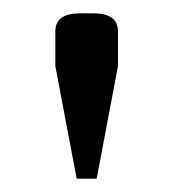

<svg xmlns="http://www.w3.org/2000/svg" viewBox="-20 -670 260 288"><path d="M63 -571V-623Q63 -650 100 -650H120Q157 -650 157 -623V-571L125 -402H95Z"/></svg>

Font: Changa Light
Style: Regular
Weight: 300
Designer: Eduardo Rodriguez Tunni
Foundry: Eduardo Rodriguez Tunni
Version: Version 2.002; ttfautohint (v1.5) -l 8 -r 50 -G 110 -x 14 -H